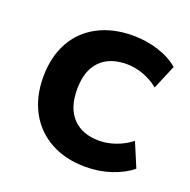

<svg xmlns="http://www.w3.org/2000/svg" viewBox="-99 -603 703 709"><g transform="rotate(20 253.0 -248.0)"><path d="M308 10Q229 10 170.5 -22Q112 -54 80 -112.5Q48 -171 48 -249Q48 -328 80 -386Q112 -444 171 -475Q230 -506 309 -506Q361 -506 409 -490.5Q457 -475 488 -448L448 -353Q421 -375 388 -387Q355 -399 323 -399Q255 -399 218 -360.5Q181 -322 181 -249Q181 -176 218 -137Q255 -98 322 -98Q354 -98 387.5 -110Q421 -122 447 -143L487 -48Q456 -22 408.5 -6Q361 10 308 10Z"/></g></svg>

Font: Nunito Sans 9pt
Style: Bold
Weight: 700
Version: Version 3.101;gftools[0.9.27]